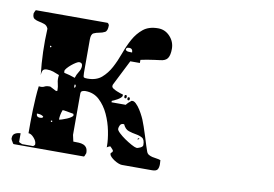

<svg xmlns="http://www.w3.org/2000/svg" viewBox="-66 -667 1132 792"><g transform="rotate(10 500.0 -270.5)"><path d="M460 -227Q461 -230 469 -237.5Q477 -245 480 -247Q489 -250 499 -240.5Q509 -231 517.5 -217.5Q526 -204 532.5 -190.5Q539 -177 540 -173Q542 -169 548 -151.5Q554 -134 560.5 -113.5Q567 -93 572.5 -75Q578 -57 580 -53Q583 -44 590 -40Q597 -36 605.5 -34Q614 -32 623 -31Q632 -30 640 -27L641 -10Q641 4 636 12Q631 20 613 20H487Q481 20 472 16.5Q463 13 454.5 7.5Q446 2 439.5 -4.5Q433 -11 433 -17V-20Q434 -21 437 -23.5Q440 -26 440 -27V-33Q438 -36 433 -41Q428 -46 427 -47Q425 -47 419.5 -44.5Q414 -42 413 -40V-47Q413 -73 406 -108.5Q399 -144 384 -176.5Q369 -209 345 -231.5Q321 -254 286 -254Q280 -254 273.5 -251.5Q267 -249 267 -240V-67L273 -40Q285 -40 296 -39.5Q307 -39 315.5 -35.5Q324 -32 329 -24.5Q334 -17 334 -3Q334 -1 333 0Q332 2 330 8Q329 11 327 13H33Q31 13 29 10Q27 7 25 3Q22 -1 20 -7V-10Q20 -25 30.5 -30.5Q41 -36 53 -36V0Q53 1 58.5 3.5Q64 6 67 7H113Q119 3 120 0V-3Q120 -15 108 -28.5Q96 -42 85 -42Q85 -63 85 -88.5Q85 -114 86 -140Q87 -166 88.5 -191.5Q90 -217 93 -240Q108 -238 115.5 -242.5Q123 -247 137 -247H140L167 -233Q168 -233 169 -234Q170 -234 170.5 -234.5Q171 -235 172 -235Q172 -252 168 -266.5Q164 -281 167 -300Q153 -306 141 -310Q129 -314 115 -314Q104 -314 99 -309Q94 -304 93 -287Q82 -383 87 -480Q82 -493 70.5 -497Q59 -501 48 -503Q37 -505 28.5 -510Q20 -515 20 -530V-533Q21 -536 23.5 -541.5Q26 -547 27 -547H327Q328 -546 330 -545Q333 -542 333 -540Q334 -540 334 -537Q334 -514 323.5 -508.5Q313 -503 300.5 -501Q288 -499 277.5 -494Q267 -489 267 -467V-327Q267 -310 270.5 -308Q274 -306 285 -306Q322 -306 344 -325Q366 -344 381 -372Q396 -400 408 -433.5Q420 -467 435.5 -495Q451 -523 474.5 -542Q498 -561 537 -561Q566 -561 586.5 -539Q607 -517 607 -487Q607 -461 598.5 -448Q590 -435 567 -433Q558 -432 544 -430Q530 -428 517.5 -426Q505 -424 496 -422Q487 -420 487 -420V-407H447L393 -300Q392 -299 392 -293Q392 -288 399 -283.5Q406 -279 414.5 -275.5Q423 -272 430.5 -269.5Q438 -267 440 -267Q441 -266 441 -263Q441 -258 435.5 -253Q430 -248 423 -244Q416 -240 409.5 -237Q403 -234 400 -233V-227ZM448 -444Q448 -461 433 -461Q429 -461 425.5 -460Q422 -459 420 -453Q422 -445 433.5 -444.5Q445 -444 448 -444ZM113 -407Q116 -407 116 -410Q116 -413 113 -413Q110 -414 110 -410Q110 -406 113 -407ZM254 -353Q254 -367 240 -367Q236 -367 227 -361.5Q218 -356 209 -348.5Q200 -341 193 -333Q186 -325 186 -320Q186 -316 187 -313Q198 -311 210 -307.5Q222 -304 233 -300Q237 -314 245.5 -327Q254 -340 254 -353ZM240 -260Q243 -262 243 -267Q243 -272 240 -273Q237 -275 237 -266.5Q237 -258 240 -260ZM453 -253Q448 -253 448 -260Q448 -267 453 -267Q458 -267 458 -260Q458 -253 453 -253ZM467 -247Q462 -247 462 -253.5Q462 -260 467 -260Q472 -260 472 -253.5Q472 -247 467 -247ZM207 -160Q199 -139 199 -119Q202 -119 211.5 -122Q221 -125 230.5 -129Q240 -133 247.5 -138Q255 -143 255 -147Q255 -149 253 -153L213 -160ZM463 -147Q454 -147 450 -139Q446 -131 446 -124Q446 -118 457 -107.5Q468 -97 482.5 -87Q497 -77 511.5 -69Q526 -61 533 -60Q538 -59 549 -64Q560 -69 560 -76Q560 -99 549 -105.5Q538 -112 522.5 -114.5Q507 -117 491.5 -122Q476 -127 467 -147ZM133 -120Q127 -125 120 -126.5Q113 -128 105 -128Q105 -113 120 -113Q124 -113 128 -114Q132 -115 133 -120ZM173 -107Q174 -110 170 -110Q166 -110 167 -107Q167 -104 170 -104Q173 -104 173 -107ZM533 -93V-100H540Z"/></g></svg>

Font: Genkaimincho
Style: Regular
Weight: 800
Designer: Dr. Ken Lunde (project architect, glyph set definition & overall production); Masataka HATTORI \u670D \u90E8 \u6B63 \u8C
Foundry: Adobe Systems Incorporated
Version: Version 1.00